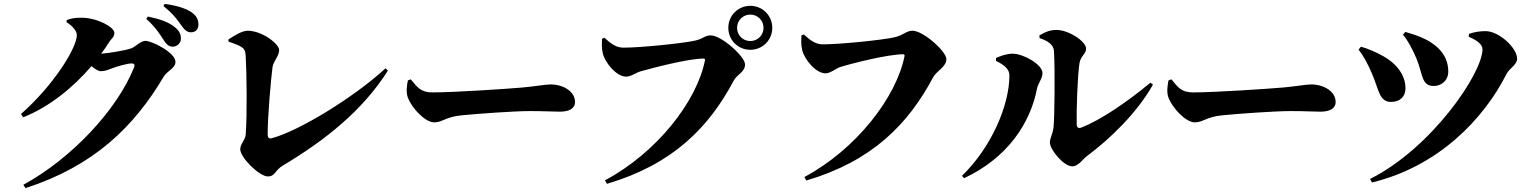

<svg xmlns="http://www.w3.org/2000/svg" viewBox="-20 -888 7910 987"><path d="M822 -681C837 -658 850 -648 867 -648C892 -648 910 -667 910 -690C910 -709 904 -726 884 -744C850 -775 798 -791 740 -803L732 -791C781 -747 804 -709 822 -681ZM911 -759C929 -734 941 -722 962 -722C986 -722 1000 -738 1000 -762C1000 -786 991 -806 966 -824C936 -845 887 -860 827 -868L820 -857C876 -812 895 -781 911 -759ZM100 62 111 79C461 -34 668 -235 821 -493C840 -525 882 -537 882 -570C882 -618 760 -678 728 -678C703 -678 680 -650 656 -640C632 -630 537 -614 500 -612C514 -630 527 -649 538 -667C555 -694 568 -696 568 -719C568 -749 479 -797 398 -797C361 -797 343 -792 323 -785L322 -774C353 -755 375 -728 375 -708C375 -640 252 -446 88 -302L99 -285C234 -338 358 -440 450 -548C469 -533 486 -522 497 -522C519 -522 533 -528 554 -536C579 -546 635 -562 656 -562C669 -562 675 -556 669 -541C583 -326 352 -76 100 62Z M1154 -685 1155 -674C1236 -646 1240 -640 1243 -599C1248 -524 1251 -296 1243 -195C1241 -169 1215 -148 1215 -121C1215 -78 1313 19 1357 19C1395 19 1392 -12 1434 -37C1649 -165 1844 -319 1974 -525L1962 -537C1797 -385 1512 -212 1375 -177C1362 -174 1356 -182 1356 -197C1356 -297 1374 -492 1381 -543C1385 -573 1415 -600 1415 -630C1415 -664 1325 -730 1254 -730C1222 -730 1181 -702 1154 -685Z M2092 -480 2077 -475C2071 -448 2067 -413 2076 -388C2097 -331 2166 -259 2212 -259C2254 -259 2271 -287 2351 -295C2429 -303 2623 -317 2705 -317C2781 -317 2816 -314 2858 -314C2904 -314 2936 -329 2936 -364C2936 -415 2880 -454 2809 -454C2785 -454 2731 -444 2664 -438C2596 -432 2319 -413 2203 -413C2144 -413 2126 -438 2092 -480Z M3724 -745C3724 -682 3774 -632 3837 -632C3900 -632 3950 -682 3950 -745C3950 -808 3900 -858 3837 -858C3774 -858 3724 -808 3724 -745ZM3769 -745C3769 -783 3799 -813 3837 -813C3875 -813 3905 -783 3905 -745C3905 -707 3875 -677 3837 -677C3799 -677 3769 -707 3769 -745ZM3185 -643C3147 -643 3120 -664 3087 -694L3075 -689C3074 -663 3072 -643 3079 -613C3089 -569 3147 -494 3199 -494C3224 -494 3251 -515 3272 -521C3329 -537 3517 -587 3597 -587C3602 -587 3605 -583 3604 -578C3562 -366 3356 -103 3090 39L3100 57C3439 -43 3624 -233 3752 -474C3769 -506 3810 -517 3810 -557C3810 -597 3689 -706 3634 -706C3601 -706 3601 -690 3552 -679C3495 -666 3277 -643 3185 -643Z M4210 -660C4172 -660 4145 -681 4112 -711L4100 -706C4099 -680 4097 -660 4104 -630C4114 -586 4172 -511 4224 -511C4249 -511 4277 -536 4298 -543C4355 -561 4543 -609 4623 -609C4628 -609 4631 -605 4630 -600C4588 -388 4381 -120 4115 22L4125 40C4464 -60 4649 -250 4777 -491C4794 -523 4845 -544 4845 -584C4845 -624 4726 -730 4671 -730C4638 -730 4626 -707 4577 -696C4520 -683 4302 -660 4210 -660Z M5323 -706 5324 -692C5369 -678 5396 -656 5398 -626C5404 -529 5401 -281 5396 -236C5392 -197 5377 -179 5377 -155C5377 -120 5447 -33 5492 -33C5524 -33 5546 -70 5568 -86C5686 -174 5824 -306 5907 -453L5894 -463C5770 -360 5635 -270 5541 -233C5524 -226 5515 -232 5515 -249C5513 -318 5519 -497 5529 -562C5535 -602 5563 -609 5563 -638C5563 -676 5473 -734 5412 -734C5382 -734 5359 -727 5323 -706ZM5100 -575C5139 -556 5169 -534 5169 -501C5169 -344 5074 -128 4925 16L4936 28C5159 -76 5277 -255 5311 -433C5316 -459 5339 -484 5339 -512C5339 -558 5238 -612 5187 -612C5153 -612 5126 -601 5100 -590Z M6002 -480 5987 -475C5981 -448 5977 -413 5986 -388C6007 -331 6076 -259 6122 -259C6164 -259 6181 -287 6261 -295C6339 -303 6533 -317 6615 -317C6691 -317 6726 -314 6768 -314C6814 -314 6846 -329 6846 -364C6846 -415 6790 -454 6719 -454C6695 -454 6641 -444 6574 -438C6506 -432 6229 -413 6113 -413C6054 -413 6036 -438 6002 -480Z M7192 -709C7214 -687 7247 -623 7262 -586C7295 -506 7286 -446 7351 -446C7387 -446 7425 -472 7425 -520C7425 -593 7383 -645 7316 -682C7277 -702 7245 -712 7204 -724ZM7033 50C7373 -32 7607 -275 7724 -507C7740 -538 7779 -555 7779 -586C7779 -641 7687 -728 7616 -728C7587 -728 7557 -723 7532 -714L7530 -699C7571 -682 7601 -660 7601 -635C7601 -512 7340 -127 7023 32ZM6964 -633C6988 -602 7012 -560 7035 -504C7067 -431 7070 -364 7130 -364C7180 -364 7205 -394 7205 -434C7205 -503 7158 -565 7080 -605C7056 -618 7016 -637 6976 -648Z"/></svg>

Font: Noto Serif SC Black
Style: Regular
Weight: 900
Designer: Ryoko NISHIZUKA 西塚涼子 (kana & ideographs); Frank Grießhammer (Latin, Greek & Cyrillic); Wenlong ZHANG 张文龙 (bopomofo); San
Foundry: Adobe
Version: Version 2.001;hotconv 1.1.0;makeotfexe 2.6.0